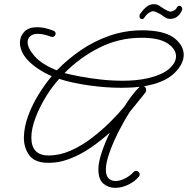

<svg xmlns="http://www.w3.org/2000/svg" viewBox="-20 -738 905 925"><path d="M535 167Q503 167 478.5 147Q454 127 454 77Q454 45 469.5 -2Q485 -49 509 -99Q467 -61 417 -26.5Q367 8 312 28.5Q257 49 200 46Q144 43 119.5 8Q95 -27 95 -76Q96 -126 115.5 -179.5Q135 -233 166 -283Q197 -333 229 -371Q157 -403 114 -448Q95 -468 85.5 -490Q76 -512 76 -532Q76 -563 97 -585Q118 -607 160 -607Q193 -607 235 -591Q248 -587 248 -576Q248 -570 243.5 -565Q239 -560 232 -560Q226 -560 223 -562Q188 -575 163 -575Q138 -575 125.5 -563.5Q113 -552 113 -535Q113 -505 148 -466Q183 -427 254 -399Q305 -452 369 -496Q433 -540 508 -566Q583 -592 666 -592Q674 -592 681.5 -592Q689 -592 696 -591Q782 -586 823.5 -551.5Q865 -517 865 -474Q865 -431 823 -388.5Q781 -346 701 -328Q688 -325 673 -322Q684 -318 684 -305Q684 -299 681 -293Q675 -286 659.5 -266Q644 -246 615 -211Q610 -206 606 -200Q577 -155 550.5 -102.5Q524 -50 507 -1.5Q490 47 490 78Q490 109 503.5 121.5Q517 134 536 134Q559 134 583.5 121Q608 108 622 92Q628 85 635 85Q642 85 647.5 90Q653 95 653 102Q653 108 649 113Q629 137 597.5 152Q566 167 535 167ZM294 -385Q322 -378 366.5 -369.5Q411 -361 464.5 -355Q518 -349 572 -349Q638 -349 692 -361Q763 -378 795.5 -407Q828 -436 828 -467Q828 -499 793 -525Q758 -551 693 -555Q685 -556 677 -556Q669 -556 661 -556Q553 -556 458 -508Q363 -460 291 -386ZM131 -76Q131 11 214 11Q267 11 319.5 -12Q372 -35 420 -71.5Q468 -108 508.5 -148Q549 -188 578 -223Q597 -253 615.5 -277.5Q634 -302 650 -317Q652 -319 653 -320Q614 -315 566 -315Q491 -315 409 -326.5Q327 -338 265 -358Q232 -321 206 -280Q171 -224 151 -170.5Q131 -117 131 -76ZM665 -646Q652 -646 652 -661Q652 -667 655 -671Q669 -691 685 -704.5Q701 -718 722 -718Q736 -718 748 -710Q760 -702 769 -696Q777 -691 786.5 -686.5Q796 -682 801 -682Q808 -682 818.5 -687.5Q829 -693 833 -704Q835 -706 837.5 -708Q840 -710 844 -710Q852 -710 856 -702.5Q860 -695 856 -687Q837 -647 800 -647Q784 -647 771 -657Q758 -667 750 -671Q727 -684 717 -684Q709 -684 697 -676Q685 -668 674 -651Q671 -646 665 -646Z"/></svg>

Font: Meow Script
Style: Regular
Weight: 400
Designer: Robert E. Leuschke
Foundry: Robert E. Leuschke
Version: Version 1.010; ttfautohint (v1.8.3)